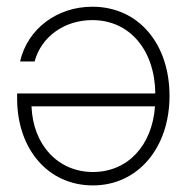

<svg xmlns="http://www.w3.org/2000/svg" viewBox="-20 -545 560 574"><path d="M255.9 -524.9C151.4 -524.9 62.5 -459.5 40 -361.3H83.5C103.5 -436 173.3 -484.9 255.9 -484.9C368.7 -484.9 442.9 -394 444.3 -265.6H31.2V-250.5C31.2 -101.1 122.1 9.3 257.8 9.3C392.6 9.3 486.8 -103.5 486.8 -258.3C486.8 -412.6 395.5 -524.9 255.9 -524.9ZM74.2 -227.1H443.4C435.1 -109.9 361.8 -30.8 257.8 -30.8C154.3 -30.8 78.6 -110.8 74.2 -227.1Z"/></svg>

Font: Raveo Display Display ExLight
Style: Regular
Weight: 200
Designer: Jakub Foglar, Rasmus Andersson (Inter)
Foundry: Jakubfoglar.com
Version: Version 1.100;Glyphs 3.2.3 (3260)